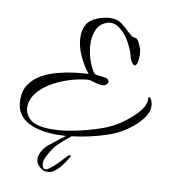

<svg xmlns="http://www.w3.org/2000/svg" viewBox="-93 -682 908 1028"><g transform="rotate(10 361.0 -168.0)"><path d="M251 62Q209 62 169 55Q129 48 96 31.5Q63 15 43.5 -14.5Q24 -44 24 -90Q24 -140 48 -174.5Q72 -209 111 -230.5Q150 -252 195.5 -264Q241 -276 284.5 -281.5Q328 -287 361 -288Q331 -323 307 -376Q283 -429 283 -479Q283 -497 287 -514Q291 -531 300 -546Q310 -564 332 -576.5Q354 -589 380 -596Q406 -603 428 -603Q465 -603 489 -583.5Q513 -564 534 -544Q539 -539 546.5 -532.5Q554 -526 563 -523Q567 -522 572.5 -521.5Q578 -521 582 -518Q590 -511 596.5 -497Q603 -483 607 -472Q613 -456 613 -430Q613 -410 608.5 -393Q604 -376 595 -376Q590 -376 582 -385Q570 -399 565 -422.5Q560 -446 550 -465Q538 -491 524 -513Q510 -535 490 -551Q482 -560 466.5 -569Q451 -578 431 -578Q416 -578 406 -573Q371 -559 356.5 -527Q342 -495 342 -457Q342 -411 357 -365.5Q372 -320 391 -296Q396 -290 415.5 -288.5Q435 -287 443 -285Q459 -284 466 -278Q473 -272 473 -265Q473 -254 460 -246Q455 -241 443 -241Q426 -241 405 -247.5Q384 -254 370 -257Q340 -256 301 -247Q262 -238 221.5 -221.5Q181 -205 146.5 -181Q112 -157 90.5 -126.5Q69 -96 68 -60Q67 -20 99 9Q131 38 216 38Q256 38 302 31Q348 24 392.5 12.5Q437 1 475 -12Q513 -25 537 -38Q556 -47 583 -65.5Q610 -84 636.5 -108Q663 -132 680.5 -157.5Q698 -183 698 -207Q698 -209 698 -212Q698 -215 697 -217Q696 -221 701 -221Q706 -221 708 -219Q722 -199 722 -175Q722 -143 699.5 -112Q677 -81 646 -56Q615 -31 589 -17Q558 1 514.5 15.5Q471 30 423.5 40.5Q376 51 331 56.5Q286 62 251 62ZM231 267Q211 267 190.5 249.5Q170 232 170 207Q170 185 183 162.5Q196 140 218 123Q241 104 266.5 84.5Q292 65 312 51.5Q332 38 339 38Q348 38 348 41L346 42Q331 55 304.5 76.5Q278 98 253 124Q246 132 234 150Q222 168 212 188.5Q202 209 202 227Q202 234 206.5 244.5Q211 255 219 255Q230 255 246.5 242.5Q263 230 280 213Q297 196 310.5 181Q324 166 329 162Q336 157 338 157Q342 157 342 161Q342 162 341.5 165.5Q341 169 338 172Q335 177 325.5 192Q316 207 302 224.5Q288 242 270 254.5Q252 267 231 267Z"/></g></svg>

Font: Allura
Style: Regular
Weight: 400
Designer: Robert E. Leuschke
Foundry: Robert E. Leuschke
Version: Version 1.110